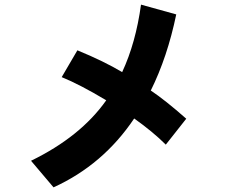

<svg xmlns="http://www.w3.org/2000/svg" viewBox="-20 -807 1040 825"><path d="M245.1 -475.6 312.5 -590.8Q426.8 -543.9 504.9 -497.1Q563.5 -623 585.9 -787.1L737.3 -745.1Q699.2 -561.5 627.9 -418Q689.5 -377 780.3 -296.9L692.4 -185.5Q637.7 -240.2 556.6 -297.9Q422.9 -98.6 210 -2L113.3 -116.2Q326.2 -219.7 436.5 -376Q324.2 -443.4 245.1 -475.6Z"/></svg>

Font: Gothic A1 Black
Style: Regular
Weight: 900
Version: Version 2.50